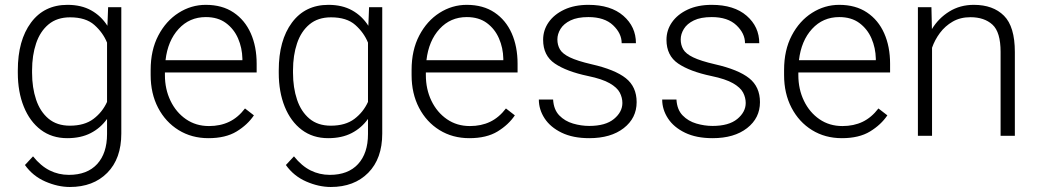

<svg xmlns="http://www.w3.org/2000/svg" viewBox="-20 -558 4265 789"><path d="M53.2 -258.8V-269Q53.2 -392.1 107.4 -465.1Q161.6 -538.1 257.3 -538.1Q314 -538.1 354.7 -515.4Q395.5 -492.7 421.4 -452.1L424.3 -528.3H478.5V-9.3Q478.5 93.8 420.9 152.1Q363.3 210.4 267.1 210.4Q217.8 210.4 166.3 188Q114.7 165.5 82.5 120.1L115.7 84.5Q147.5 124 184.1 142.3Q220.7 160.6 263.2 160.6Q338.4 160.6 379.2 116.2Q419.9 71.8 419.9 -7.3V-69.3Q393.6 -32.2 353 -11.2Q312.5 9.8 256.3 9.8Q193.4 9.8 147.9 -24.4Q102.5 -58.6 77.9 -119.4Q53.2 -180.2 53.2 -258.8ZM111.8 -269V-258.8Q111.8 -197.8 128.4 -148.4Q145 -99.1 179.4 -70.3Q213.9 -41.5 267.1 -41.5Q327.1 -41.5 364 -69.3Q400.9 -97.2 419.9 -139.2V-382.8Q403.3 -423.8 367.9 -455.3Q332.5 -486.8 268.1 -486.8Q214.4 -486.8 179.7 -458Q145 -429.2 128.4 -379.9Q111.8 -330.6 111.8 -269Z M836.4 9.8Q767.6 9.8 713.9 -23.4Q660.2 -56.6 629.6 -115.2Q599.1 -173.8 599.1 -249.5V-270.5Q599.1 -352.1 630.6 -412.1Q662.1 -472.2 713.9 -505.1Q765.6 -538.1 825.7 -538.1Q893.1 -538.1 939.7 -506.8Q986.3 -475.6 1010.5 -421.1Q1034.7 -366.7 1034.7 -295.9V-260.3H657.7V-249.5Q657.7 -191.4 680.7 -143.8Q703.6 -96.2 744.4 -68.1Q785.2 -40 838.9 -40Q885.3 -40 921.6 -57.4Q958 -74.7 986.8 -112.3L1023.4 -84Q997.6 -45.4 952.4 -17.8Q907.2 9.8 836.4 9.8ZM825.7 -487.8Q758.8 -487.8 714.1 -439.2Q669.4 -390.6 660.2 -310.5H976.1V-316.9Q975.1 -361.3 958.3 -400.1Q941.4 -439 908.4 -463.4Q875.5 -487.8 825.7 -487.8Z M1125.5 -258.8V-269Q1125.5 -392.1 1179.7 -465.1Q1233.9 -538.1 1329.6 -538.1Q1386.2 -538.1 1427 -515.4Q1467.8 -492.7 1493.7 -452.1L1496.6 -528.3H1550.8V-9.3Q1550.8 93.8 1493.2 152.1Q1435.5 210.4 1339.4 210.4Q1290 210.4 1238.5 188Q1187 165.5 1154.8 120.1L1188 84.5Q1219.7 124 1256.3 142.3Q1293 160.6 1335.4 160.6Q1410.6 160.6 1451.4 116.2Q1492.2 71.8 1492.2 -7.3V-69.3Q1465.8 -32.2 1425.3 -11.2Q1384.8 9.8 1328.6 9.8Q1265.6 9.8 1220.2 -24.4Q1174.8 -58.6 1150.1 -119.4Q1125.5 -180.2 1125.5 -258.8ZM1184.1 -269V-258.8Q1184.1 -197.8 1200.7 -148.4Q1217.3 -99.1 1251.7 -70.3Q1286.1 -41.5 1339.4 -41.5Q1399.4 -41.5 1436.3 -69.3Q1473.1 -97.2 1492.2 -139.2V-382.8Q1475.6 -423.8 1440.2 -455.3Q1404.8 -486.8 1340.3 -486.8Q1286.6 -486.8 1252 -458Q1217.3 -429.2 1200.7 -379.9Q1184.1 -330.6 1184.1 -269Z M1908.7 9.8Q1839.8 9.8 1786.1 -23.4Q1732.4 -56.6 1701.9 -115.2Q1671.4 -173.8 1671.4 -249.5V-270.5Q1671.4 -352.1 1702.9 -412.1Q1734.4 -472.2 1786.1 -505.1Q1837.9 -538.1 1897.9 -538.1Q1965.3 -538.1 2012 -506.8Q2058.6 -475.6 2082.8 -421.1Q2106.9 -366.7 2106.9 -295.9V-260.3H1730V-249.5Q1730 -191.4 1752.9 -143.8Q1775.9 -96.2 1816.7 -68.1Q1857.4 -40 1911.1 -40Q1957.5 -40 1993.9 -57.4Q2030.3 -74.7 2059.1 -112.3L2095.7 -84Q2069.8 -45.4 2024.7 -17.8Q1979.5 9.8 1908.7 9.8ZM1897.9 -487.8Q1831.1 -487.8 1786.4 -439.2Q1741.7 -390.6 1732.4 -310.5H2048.3V-316.9Q2047.4 -361.3 2030.5 -400.1Q2013.7 -439 1980.7 -463.4Q1947.8 -487.8 1897.9 -487.8Z M2537.6 -134.8Q2537.6 -156.7 2526.9 -177.5Q2516.1 -198.2 2485.6 -215.8Q2455.1 -233.4 2396.5 -245.6Q2308.1 -264.2 2260 -296.9Q2211.9 -329.6 2211.9 -394.5Q2211.9 -434.1 2234.6 -466.6Q2257.3 -499 2299.1 -518.6Q2340.8 -538.1 2397.9 -538.1Q2489.7 -538.1 2541.5 -493.2Q2593.3 -448.2 2593.3 -380.4H2534.7Q2534.7 -420.9 2499.3 -454.3Q2463.9 -487.8 2397.9 -487.8Q2352.5 -487.8 2324.5 -474.1Q2296.4 -460.4 2283.4 -439.2Q2270.5 -418 2270.5 -396Q2270.5 -373 2281 -355Q2291.5 -336.9 2321.8 -322.3Q2352.1 -307.6 2411.1 -293.9Q2507.3 -272 2551.8 -236.6Q2596.2 -201.2 2596.2 -138.2Q2596.2 -72.8 2543.2 -31.5Q2490.2 9.8 2401.4 9.8Q2334.5 9.8 2288.1 -12.7Q2241.7 -35.2 2218 -71.5Q2194.3 -107.9 2194.3 -148.9H2252.9Q2255.4 -107.4 2278.3 -83.7Q2301.3 -60.1 2334.7 -50.3Q2368.2 -40.5 2401.4 -40.5Q2468.3 -40.5 2502.9 -69.1Q2537.6 -97.7 2537.6 -134.8Z M3044.4 -134.8Q3044.4 -156.7 3033.7 -177.5Q3022.9 -198.2 2992.4 -215.8Q2961.9 -233.4 2903.3 -245.6Q2814.9 -264.2 2766.8 -296.9Q2718.8 -329.6 2718.8 -394.5Q2718.8 -434.1 2741.5 -466.6Q2764.2 -499 2805.9 -518.6Q2847.7 -538.1 2904.8 -538.1Q2996.6 -538.1 3048.3 -493.2Q3100.1 -448.2 3100.1 -380.4H3041.5Q3041.5 -420.9 3006.1 -454.3Q2970.7 -487.8 2904.8 -487.8Q2859.4 -487.8 2831.3 -474.1Q2803.2 -460.4 2790.3 -439.2Q2777.3 -418 2777.3 -396Q2777.3 -373 2787.8 -355Q2798.3 -336.9 2828.6 -322.3Q2858.9 -307.6 2918 -293.9Q3014.2 -272 3058.6 -236.6Q3103 -201.2 3103 -138.2Q3103 -72.8 3050 -31.5Q2997.1 9.8 2908.2 9.8Q2841.3 9.8 2794.9 -12.7Q2748.5 -35.2 2724.9 -71.5Q2701.2 -107.9 2701.2 -148.9H2759.8Q2762.2 -107.4 2785.2 -83.7Q2808.1 -60.1 2841.6 -50.3Q2875 -40.5 2908.2 -40.5Q2975.1 -40.5 3009.8 -69.1Q3044.4 -97.7 3044.4 -134.8Z M3439.5 9.8Q3370.6 9.8 3316.9 -23.4Q3263.2 -56.6 3232.7 -115.2Q3202.1 -173.8 3202.1 -249.5V-270.5Q3202.1 -352.1 3233.6 -412.1Q3265.1 -472.2 3316.9 -505.1Q3368.7 -538.1 3428.7 -538.1Q3496.1 -538.1 3542.7 -506.8Q3589.4 -475.6 3613.5 -421.1Q3637.7 -366.7 3637.7 -295.9V-260.3H3260.7V-249.5Q3260.7 -191.4 3283.7 -143.8Q3306.6 -96.2 3347.4 -68.1Q3388.2 -40 3441.9 -40Q3488.3 -40 3524.7 -57.4Q3561 -74.7 3589.8 -112.3L3626.5 -84Q3600.6 -45.4 3555.4 -17.8Q3510.3 9.8 3439.5 9.8ZM3428.7 -487.8Q3361.8 -487.8 3317.1 -439.2Q3272.5 -390.6 3263.2 -310.5H3579.1V-316.9Q3578.1 -361.3 3561.3 -400.1Q3544.4 -439 3511.5 -463.4Q3478.5 -487.8 3428.7 -487.8Z M3967.8 -487.3Q3926.3 -487.3 3895 -469.2Q3863.8 -451.2 3842.5 -422.6Q3821.3 -394 3810.1 -361.8V0H3752V-528.3H3807.6L3809.6 -438.5Q3836.9 -483.4 3881.1 -510.7Q3925.3 -538.1 3981.9 -538.1Q4061 -538.1 4105.7 -493.4Q4150.4 -448.7 4150.4 -344.2V0H4091.8V-344.7Q4091.8 -426.3 4058.3 -456.8Q4024.9 -487.3 3967.8 -487.3Z"/></svg>

Font: Vazirmatn FD ExtraLight
Style: Regular
Weight: 200
Designer: Saber Rastikerdar
Foundry: Saber Rastikerdar
Version: Version 33.003